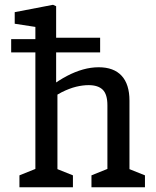

<svg xmlns="http://www.w3.org/2000/svg" viewBox="-20 -793 660 813"><path d="M27.3 -627.3H169L183.5 -633.3H404V-571.2H27.3ZM367.3 -50.5 455 -85.8 434.8 -47.2V-347.2Q434.8 -393.5 415.1 -413Q395.3 -432.5 355.2 -432.5Q330.5 -432.5 302.2 -425.7Q274 -418.8 241.3 -402.5Q216.2 -389.5 194.7 -374.5V-427.5Q229.5 -453.5 263.6 -471.4Q297.7 -489.3 331.5 -498.8Q365.3 -508.2 397.8 -508.2Q461.8 -508.2 495 -472.2Q528.2 -436.3 528.2 -366.7V-44.3L505.8 -85.8L593.8 -50.5V0H367.3ZM62.3 -50.5 150 -85.8 129.8 -47.2V-706.8L156 -675L42.3 -692.5V-741.5L204.5 -772.7L217.7 -766.7V-414.7L223.2 -407.7V-50L200.8 -85.8L288.8 -50.5V0H62.3Z"/></svg>

Font: Monaspace Xenon Var
Style: Regular
Weight: 400
Designer: Riley Cran and the Lettermatic Team
Version: Version 1.000 (Monaspace Xenon Var)